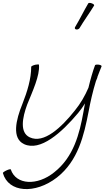

<svg xmlns="http://www.w3.org/2000/svg" viewBox="-21 -991 727 1335"><path d="M531 -794C563 -848 601 -899 633 -952C636 -956 630 -963 619 -967C608 -972 596 -972 593 -968C561 -914 535 -859 503 -806C497 -798 498 -790 506 -787C514 -784 525 -787 531 -794ZM196 -527C196 -443 169 -355 135 -269C89 -156 60 -30 146 11C259 64 407 -68 522 -205C540 -227 556 -249 570 -272C566 -251 562 -231 559 -212C532 -61 491 101 356 207C239 302 90 296 54 187C54 184 41 186 26 193C10 200 -2 209 -1 212C37 349 223 361 375 243C523 127 563 -51 595 -215C608 -285 624 -356 646 -427C649 -434 652 -442 655 -449C656 -452 657 -454 656 -455C665 -480 675 -504 685 -529C688 -533 680 -539 668 -541C656 -543 643 -542 640 -538C624 -495 608 -440 594 -381C570 -325 539 -271 499 -222C406 -105 284 10 186 -36C115 -69 134 -172 168 -264C205 -356 257 -466 250 -540C251 -544 240 -544 225 -541C209 -537 197 -531 196 -527Z"/></svg>

Font: Nupuram Thin Italic
Style: Regular
Weight: 100
Designer: Santhosh Thottingal (santhosh.thottingal@gmail.com)
Foundry: SMC
Version: Version 1.000